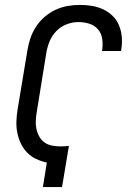

<svg xmlns="http://www.w3.org/2000/svg" viewBox="-20 -763 540 783"><path d="M155 0 171 -100Q148 -105 127 -115Q106 -125 90.5 -141Q75 -157 65 -178Q55 -199 50.5 -222Q46 -245 47 -269.5Q48 -294 52 -318L92 -559Q96 -584 104.5 -608.5Q113 -633 127.5 -655Q142 -677 162.5 -694.5Q183 -712 206.5 -723Q230 -734 255.5 -738.5Q281 -743 306 -743Q331 -743 355 -739Q379 -735 400.5 -725Q422 -715 439 -698.5Q456 -682 465 -660.5Q474 -639 476.5 -614.5Q479 -590 475 -564L474 -555H396L397 -561Q400 -584 396.5 -606Q393 -628 379 -644Q365 -660 343.5 -666.5Q322 -673 299 -673Q276 -673 252 -664Q228 -655 210 -636.5Q192 -618 182.5 -595Q173 -572 169 -548L130 -307Q127 -289 126 -271.5Q125 -254 128.5 -237.5Q132 -221 140 -206.5Q148 -192 161 -182.5Q174 -173 191 -169.5Q208 -166 226 -166Q235 -166 243.5 -166.5Q252 -167 261 -168L233 0Z"/></svg>

Font: Iosevka Term Curly Oblique
Style: Regular
Weight: 400
Italic angle: -9°
Designer: Belleve Invis
Foundry: Belleve Invis
Version: Version 32.3.0